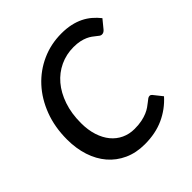

<svg xmlns="http://www.w3.org/2000/svg" viewBox="-195 -874 1028 1028"><g transform="rotate(-45 319.0 -360.0)"><path d="M340.5 -89Q372 -89 396.2 -94Q420.5 -99 438.5 -106.8Q456.5 -114.5 469.2 -123.5Q482 -132.5 491.5 -140.2Q501 -148 508 -153Q515 -158 521.5 -158Q527 -158 530.5 -155.8Q534 -153.5 536 -151L575.5 -101.5Q529 -49.5 466 -20.8Q403 8 321.5 8Q256 8 204.5 -15.5Q153 -39 117.5 -80.5Q82 -122 63.2 -179.5Q44.5 -237 44.5 -305Q44.5 -398.5 74 -476.2Q103.5 -554 155 -610Q206.5 -666 275.8 -697Q345 -728 424.5 -728Q463.5 -728 495.2 -721Q527 -714 552.8 -701.2Q578.5 -688.5 599.5 -670.5Q620.5 -652.5 638 -630.5L599.5 -583.5Q595 -578 589 -574Q583 -570 574 -570Q567.5 -570 561 -574.5Q554.5 -579 546.5 -585.8Q538.5 -592.5 527.8 -600.2Q517 -608 502 -614.8Q487 -621.5 466.8 -626Q446.5 -630.5 419 -630.5Q364 -630.5 316.5 -608.2Q269 -586 234.2 -545Q199.5 -504 179.5 -445.5Q159.5 -387 159.5 -314.5Q159.5 -262 173 -220Q186.5 -178 210.5 -149Q234.5 -120 267.8 -104.5Q301 -89 340.5 -89Z"/></g></svg>

Font: Lato SemiBold
Style: Italic
Weight: 600
Italic angle: -7°
Designer: Lukasz Dziedzic with Adam Twardoch and Botio Nikoltchev
Foundry: tyPoland Lukasz Dziedzic
Version: Version 2.015; 2015-08-06; http://www.latofonts.com/